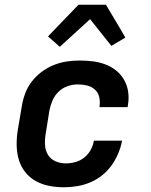

<svg xmlns="http://www.w3.org/2000/svg" viewBox="-20 -784 640 812"><path d="M250 8Q218 8 187.5 2Q157 -4 131 -18.5Q105 -33 86.5 -56.5Q68 -80 59.5 -109Q51 -138 50.5 -169.5Q50 -201 55 -233L72 -333Q76 -360 86 -387.5Q96 -415 114 -438.5Q132 -462 156 -480Q180 -498 207.5 -509Q235 -520 262.5 -524Q290 -528 317 -528Q346 -528 373.5 -524.5Q401 -521 426 -511.5Q451 -502 471.5 -485.5Q492 -469 505 -446Q518 -423 522 -395.5Q526 -368 521 -340L520 -331H401V-335Q404 -355 399.5 -374Q395 -393 381 -405.5Q367 -418 348 -422.5Q329 -427 309 -427Q287 -427 265.5 -419.5Q244 -412 227.5 -396Q211 -380 202 -359Q193 -338 189 -317L173 -217Q169 -193 170.5 -170Q172 -147 183 -129Q194 -111 214.5 -102Q235 -93 259 -93Q278 -93 298.5 -98.5Q319 -104 336 -117.5Q353 -131 363.5 -150Q374 -169 377 -189H496V-188Q491 -161 479.5 -134Q468 -107 451 -83.5Q434 -60 410.5 -41.5Q387 -23 360 -12Q333 -1 305 3.5Q277 8 250 8ZM233 -586 183 -630 312 -764H428L490 -660L510 -625L451 -590L361 -703Z"/></svg>

Font: Iosevka Aile Oblique
Style: Bold
Weight: 700
Italic angle: -9°
Designer: Belleve Invis
Foundry: Belleve Invis
Version: Version 31.1.0; ttfautohint (v1.8.4)